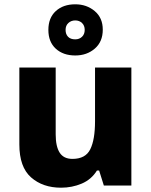

<svg xmlns="http://www.w3.org/2000/svg" viewBox="-20 -863 703 893"><path d="M591 -549V0H463L441 -70H431Q405 -28 360 -9Q315 10 264 10Q179 10 124.5 -38Q70 -86 70 -191V-549H239V-238Q239 -182 257.5 -153Q276 -124 317 -124Q378 -124 400 -169Q422 -214 422 -299V-549ZM330 -605Q274 -605 239.5 -636.5Q205 -668 205 -724Q205 -780 239.5 -811.5Q274 -843 330 -843Q383 -843 420.5 -811.5Q458 -780 458 -725Q458 -669 421 -637Q384 -605 330 -605ZM330 -680Q349 -680 361.5 -692Q374 -704 374 -724Q374 -744 361.5 -756Q349 -768 330 -768Q311 -768 298 -756Q285 -744 285 -724Q285 -704 296.5 -692Q308 -680 330 -680Z"/></svg>

Font: Noto Sans Sinhala UI ExtraBold
Style: Regular
Weight: 800
Designer: Jelle Bosma - Monotype Design Team
Foundry: Monotype Imaging Inc.
Version: Version 2.006; ttfautohint (v1.8.4.7-5d5b)